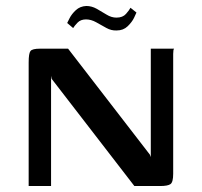

<svg xmlns="http://www.w3.org/2000/svg" viewBox="-20 -623 678 643"><path d="M76 0V-414Q76 -444 82 -452Q88 -460 114 -460H208L482 -105L485 -97V-460H563Q560 -457 560 -442.5Q560 -428 560 -417V-41Q560 -13 551 -6.5Q542 0 516 0H430L153 -359L151 -369V0ZM371 -521Q353 -520 336 -529.5Q319 -539 302 -548.5Q285 -558 268 -558Q250 -558 239.5 -547Q229 -536 225 -529L205 -546Q206 -548 213 -562Q220 -576 234 -589Q248 -602 269 -603Q287 -603 304 -593.5Q321 -584 337 -574Q353 -564 370 -564Q391 -564 402 -576.5Q413 -589 417 -597L437 -581Q436 -578 429 -563.5Q422 -549 407.5 -535Q393 -521 371 -521Z"/></svg>

Font: Genos Medium
Style: Regular
Weight: 500
Designer: Robert E. Leuschke
Foundry: Robert E. Leuschke
Version: Version 1.010; ttfautohint (v1.8.3)